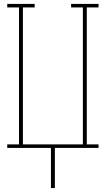

<svg xmlns="http://www.w3.org/2000/svg" viewBox="-20 -755 540 980"><path d="M240 205V0H17V-18H77V-717H17V-735H157V-717H97V-18H403V-717H343V-735H483V-717H423V-18H483V0H260V205Z"/></svg>

Font: Iosevka Slab Thin
Style: Regular
Weight: 100
Monospace: yes
Designer: Belleve Invis
Foundry: Belleve Invis
Version: Version 11.1.0; ttfautohint (v1.8.3)